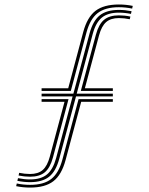

<svg xmlns="http://www.w3.org/2000/svg" viewBox="-20 -828 662 854"><path d="M51.9 0.1 54.6 -11.9Q83.8 -5.8 113.6 -5.8Q174.8 -5.8 208.1 -32Q241.4 -58.2 257.6 -118.4L329.5 -387.1H481.9V-375.1H341.1L271.5 -115.4Q253.9 -50.2 217.4 -22Q181 6.3 113.6 6.3Q81.8 6.3 51.9 0.1ZM62.7 -47.3 65.2 -59.3Q77.4 -56.7 89.9 -55.4Q102.4 -54.1 113.6 -54.1Q149.8 -54.1 170.1 -72Q190.5 -89.8 201.5 -131.1L266.9 -375.1H165V-387.1H284.8L215.6 -128Q203.2 -81.8 179.6 -61.9Q156 -42 113.6 -42Q101.5 -42 88.4 -43.4Q75.2 -44.9 62.7 -47.3ZM165 -423.4V-435.4H283.4L350.4 -686.3Q368.1 -751.7 404.9 -779.9Q441.8 -808 508.8 -808Q540.6 -808 570.5 -801.8L567.8 -789.8Q538.7 -795.9 508.8 -795.9Q448 -795.9 414.4 -769.8Q380.8 -743.7 364.5 -683.2L294.9 -423.4ZM339.4 -423.4 406.6 -673.9Q418.9 -719.9 442.7 -739.8Q466.5 -759.7 508.8 -759.7Q520.8 -759.7 534.1 -758.4Q547.4 -757.1 559.9 -754.4L557.2 -742.4Q532.4 -747.6 508.8 -747.6Q472.7 -747.6 452.2 -729.8Q431.7 -711.9 420.5 -670.6L357.5 -435.4H481.9V-423.4ZM57.2 -23.7 60.1 -35.5Q87.7 -29.9 113.6 -29.9Q162.1 -29.9 188.9 -52Q215.8 -74 229.6 -124.8L303 -399.2H165V-411.3H306.4L378.6 -680.2Q393.6 -735.7 423.9 -759.8Q454.3 -783.9 508.8 -783.9Q536.2 -783.9 565.2 -778.2L562.5 -766.2Q549.5 -768.9 535.5 -770.3Q521.5 -771.8 508.8 -771.8Q460.3 -771.8 433.2 -749.9Q406.1 -727.9 392.5 -677.1L321.2 -411.3H481.9V-399.2H318.1L243.5 -121.5Q228.6 -66 198.4 -41.9Q168.3 -17.8 113.6 -17.8Q85.7 -17.8 57.2 -23.7Z"/></svg>

Font: Big Shoulders Inline Thin
Style: Regular
Weight: 100
Designer: Patric King
Foundry: XO Type Co
Version: Version 2.002